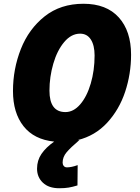

<svg xmlns="http://www.w3.org/2000/svg" viewBox="-20 -745 742 1021"><path d="M393 0H402Q355 40 334 65Q313 90 313 120Q313 130 319 137.5Q325 145 336 145Q360 145 393 133L392 241Q366 249 345 252.5Q324 256 295 256Q239 256 208 226.5Q177 197 177 152Q177 108 200.5 73.5Q224 39 268 8Q161 -3 105 -74Q49 -145 49 -261Q49 -378 91 -484.5Q133 -591 217.5 -658Q302 -725 424 -725Q546 -725 611.5 -652.5Q677 -580 677 -454Q677 -352 645.5 -257Q614 -162 550 -92.5Q486 -23 393 0ZM483 -450Q483 -504 463 -535Q443 -566 406 -566Q359 -566 321.5 -521.5Q284 -477 263.5 -406.5Q243 -336 243 -263Q243 -149 328 -149Q371 -149 406.5 -190Q442 -231 462.5 -300.5Q483 -370 483 -450Z"/></svg>

Font: Noto Sans Display Black
Style: Italic
Weight: 900
Italic angle: -12°
Designer: Monotype Design team
Foundry: Monotype Imaging Inc.
Version: Version 1.000